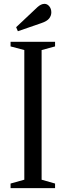

<svg xmlns="http://www.w3.org/2000/svg" viewBox="-20 -979 341 999"><path d="M35 0V-24L106.5 -44V-718.5L35 -737.5V-761.5H266.5V-737.5L196.5 -718.5V-44L266.5 -24V0ZM73 -816.5 64 -837.5 175 -942Q194 -959 211.5 -959Q226 -959 236.5 -946.2Q247 -933.5 247 -914.5Q247 -897.5 235.8 -883Q224.5 -868.5 194.5 -858.5Z"/></svg>

Font: Libre Caslon Condensed
Style: Regular
Weight: 400
Designer: Pablo Impallari, Rodrigo Fuenzalida, Katja Schimmel, Ertekin Erdin
Foundry: Pablo Impallari, Rodrigo Fuenzalida
Version: Version 2.000; ttfautohint (v1.8.4.7-5d5b);gftools[0.9.33]